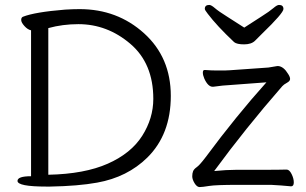

<svg xmlns="http://www.w3.org/2000/svg" viewBox="-20 -749 1240 779"><path d="M169 8Q51 8 51 -15Q51 -34 106 -34V-626Q92 -629 79 -643.5Q66 -658 66 -668Q66 -678 73 -681Q121 -700 244 -710Q277 -712 303 -712Q456 -712 564.5 -614Q673 -516 673 -360Q673 -204 578 -110Q497 -30 374 -8Q297 6 183 8ZM176 -40Q323 -43 417.5 -85Q512 -127 557 -198Q602 -269 602 -348Q602 -492 508.5 -571.5Q415 -651 298 -651Q234 -651 176 -635ZM1161 7Q1120 3 1080 1H945Q855 1 828 5.5Q801 10 790 10Q779 10 769.5 -5.5Q760 -21 760 -33.5Q760 -46 763.5 -54.5Q767 -63 778.5 -71Q790 -79 815 -112Q938 -278 1061 -415L914 -404Q887 -403 845 -397H843Q824 -397 809 -430Q803 -444 803 -454.5Q803 -465 810 -465H812Q838 -463 859 -463H891Q903 -463 913 -464L1069 -475L1105 -481H1109Q1131 -479 1149 -449Q1157 -437 1157 -428.5Q1157 -420 1144 -413Q1131 -406 1125 -399Q975 -227 849 -55Q899 -60 937 -60H1014Q1126 -60 1142 -61H1143Q1154 -61 1163 -43Q1172 -25 1172 -9Q1172 7 1161 7ZM930 -578Q860 -644 823 -693Q811 -708 811 -713Q811 -729 829 -729Q837 -729 852 -716Q867 -703 901.5 -681.5Q936 -660 971 -637Q1006 -660 1040 -681.5Q1074 -703 1089 -716Q1104 -729 1112 -729Q1130 -729 1130 -712.5Q1130 -696 1043 -612L1015 -584Q1000 -569 970.5 -569Q941 -569 930 -578Z"/></svg>

Font: LXGW WenKai TC
Style: Regular
Weight: 400
Designer: LXGW / Fontworks Inc.
Foundry: LXGW / Fontworks Inc.
Version: Version 1.330